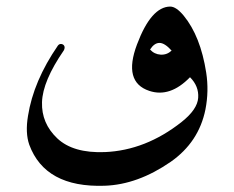

<svg xmlns="http://www.w3.org/2000/svg" viewBox="-20 -413 727 596"><path d="M508.3 -392.6Q526.9 -392.6 550.3 -364.3Q602.5 -300.8 620.1 -187.5Q628.9 -130.4 617.7 -73.2Q597.2 28.3 509.8 89.4Q407.2 160.2 304.7 163.6Q120.1 169.9 70.8 36.1Q58.1 -0.5 66.9 -53.2Q84 -161.6 159.7 -271.5Q164.1 -277.3 170.7 -276.4Q177.2 -275.4 179.7 -270Q182.1 -264.6 178.2 -256.8Q112.3 -161.1 110.4 -95.7Q108.4 -30.3 157.7 16.4Q207 63 305.7 59.1Q432.1 53.7 543.5 -34.2Q592.8 -73.2 595.2 -109.4Q597.7 -145.5 569.8 -173.3Q507.8 -109.4 443.4 -130.9Q361.3 -158.2 405.3 -275.1Q449.2 -392.1 508.3 -392.6ZM512.7 -255.9Q491.2 -279.8 475.1 -279.8Q459 -279.8 445.8 -259.3Q459 -244.6 478.5 -243.4Q498 -242.2 512.7 -255.9Z"/></svg>

Font: Amiri Quran Colored
Style: Regular
Weight: 400
Designer: Khaled Hosny
Version: Version 000.111